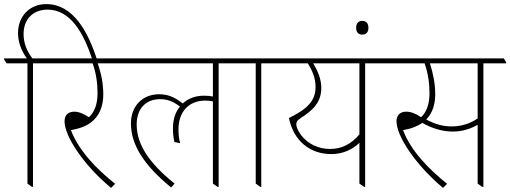

<svg xmlns="http://www.w3.org/2000/svg" viewBox="-42 -907 2490 937"><path d="M114 5H119V-598H231V-603L219 -622H116C89 -657 73 -697 73 -741C73 -813 119 -860 190 -860C301 -860 366 -748 409 -614H432C387 -755 314 -887 184 -887C103 -887 46 -828 46 -746C46 -702 61 -661 89 -622H-22V-617L-10 -598H92V-11Z M500 10 520 -10C435 -77 343 -169 304 -272C321 -275 339 -279 358 -286C429 -312 462 -370 462 -447C462 -499 452 -548 435 -598H559V-603L548 -622H187V-617L199 -598H410C427 -550 434 -503 434 -452C434 -395 417 -358 392 -335C368 -351 343 -362 321 -362C290 -362 273 -345 273 -315C273 -244 362 -105 500 10Z M793 8 810 -11C683 -113 625 -204 625 -300C625 -376 669 -423 739 -423C774 -423 802 -413 836 -387C814 -360 802 -324 802 -281C802 -259 804 -237 809 -214L837 -208C831 -230 829 -254 829 -276C829 -362 880 -416 959 -416C973 -416 986 -415 997 -412V-11L1020 5H1025V-598H1136V-603L1125 -622H514V-617L526 -598H997V-436C982 -439 969 -440 953 -440C911 -440 876 -426 850 -402C808 -435 775 -447 734 -447C653 -447 597 -389 597 -305C597 -201 659 -102 793 8Z M1228 5H1233V-598H1345V-603L1333 -622H1092V-617L1104 -598H1206V-11Z M1575 -155C1631 -155 1678 -177 1712 -210V-11L1735 5H1740V-598H1852V-603L1840 -622H1301V-617L1313 -598H1460C1484 -560 1498 -524 1498 -482C1498 -414 1456 -374 1368 -331C1391 -219 1471 -155 1575 -155ZM1428 -247C1413 -266 1404 -287 1404 -302C1404 -313 1411 -321 1423 -329C1485 -369 1526 -407 1526 -478C1526 -518 1511 -558 1486 -598H1712V-251C1672 -204 1626 -180 1569 -180C1514 -180 1462 -203 1428 -247Z M1726 -738C1745 -738 1756 -750 1756 -771C1756 -793 1745 -805 1726 -805C1707 -805 1696 -793 1696 -771C1696 -750 1707 -738 1726 -738Z M2120 10 2140 -10C2056 -77 1963 -169 1925 -272C1942 -275 1960 -279 1978 -286C1993 -292 2007 -299 2019 -307C2070 -279 2118 -265 2168 -265C2215 -265 2256 -279 2289 -298V-11L2311 5H2317V-598H2428V-603L2417 -622H1807V-617L1819 -598H2030C2047 -550 2054 -502 2054 -452C2054 -396 2038 -358 2013 -335C1987 -353 1963 -362 1940 -362C1911 -362 1893 -345 1893 -315C1893 -244 1983 -105 2120 10ZM2082 -447C2082 -498 2072 -548 2056 -598H2289V-329C2253 -304 2209 -290 2162 -290C2123 -290 2084 -299 2038 -324C2068 -354 2082 -397 2082 -447Z"/></svg>

Font: Noto Serif Devanagari SemiCondensed Thin
Style: Regular
Weight: 100
Width: 4
Designer: Universal Thirst, Indian Type Foundry and the Monotype Design Team
Foundry: Monotype Imaging Inc.
Version: Version 2.004